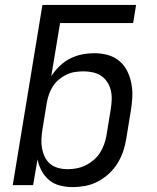

<svg xmlns="http://www.w3.org/2000/svg" viewBox="-20 -755 640 783"><path d="M276 8Q249 8 224 1.5Q199 -5 180.5 -20.5Q162 -36 150 -58Q138 -80 133 -105L115 0H32L153 -735H535L523 -661H225L189 -444Q203 -466 222.5 -485Q242 -504 265.5 -516Q289 -528 314.5 -533Q340 -538 365 -538Q394 -538 420.5 -530.5Q447 -523 467.5 -505.5Q488 -488 499.5 -464Q511 -440 516 -413Q521 -386 519.5 -357.5Q518 -329 513 -300L495 -190Q491 -164 482.5 -138.5Q474 -113 459.5 -89.5Q445 -66 424.5 -47Q404 -28 379.5 -15Q355 -2 328.5 3Q302 8 276 8ZM256 -65Q274 -65 292.5 -68.5Q311 -72 328.5 -80.5Q346 -89 361.5 -102Q377 -115 387.5 -131.5Q398 -148 404.5 -166Q411 -184 414 -202L432 -312Q435 -331 435.5 -350.5Q436 -370 431.5 -388Q427 -406 417 -421Q407 -436 392 -446Q377 -456 358.5 -460Q340 -464 321 -464Q304 -464 286.5 -461.5Q269 -459 252 -451Q235 -443 220.5 -431Q206 -419 196 -403.5Q186 -388 180 -371Q174 -354 171 -337L153 -227Q150 -207 149 -187.5Q148 -168 151.5 -149.5Q155 -131 163 -114.5Q171 -98 185 -86.5Q199 -75 217.5 -70Q236 -65 256 -65Z"/></svg>

Font: Iosevka Curly Extended
Style: Italic
Weight: 400
Width: 7
Italic angle: -9°
Monospace: yes
Designer: Belleve Invis
Foundry: Belleve Invis
Version: Version 11.1.0; ttfautohint (v1.8.3)